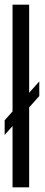

<svg xmlns="http://www.w3.org/2000/svg" viewBox="-20 -805 192 825"><path d="M0 -225.2V-288.1L148.8 -455.2V-392.4ZM33.9 0V-785H105.3V0Z"/></svg>

Font: Anybody UltraCondensed Thin
Style: Regular
Weight: 100
Width: 1
Designer: Tyler Finck
Foundry: Etcetera Type Company
Version: Version 1.110